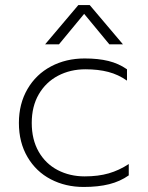

<svg xmlns="http://www.w3.org/2000/svg" viewBox="-20 -727 586 762"><path d="M291 -707H336L468 -551H414L314 -672L214 -551H159ZM55 -239Q55 -315 89 -373.5Q123 -432 182.5 -463.5Q242 -495 316 -495Q370 -495 410.5 -485Q451 -475 484 -452V-407Q450 -431 410 -441.5Q370 -452 319 -452Q259 -452 210.5 -426.5Q162 -401 134 -353Q106 -305 106 -239Q106 -173 133.5 -125Q161 -77 209 -52Q257 -27 316 -27Q370 -27 411.5 -39Q453 -51 491 -76V-31Q457 -7 413.5 4Q370 15 312 15Q240 15 181.5 -15.5Q123 -46 89 -104Q55 -162 55 -239Z"/></svg>

Font: Prompt ExtraLight
Style: Regular
Weight: 275
Designer: Katatrad Team
Foundry: CadsonDemak
Version: Version 1.000